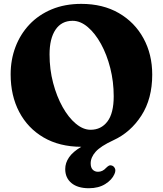

<svg xmlns="http://www.w3.org/2000/svg" viewBox="-20 -739 842 992"><path d="M400 -719Q511.5 -719 593.8 -671.5Q676 -624 721.2 -541.2Q766.5 -458.5 766.5 -353.5Q766.5 -228.5 710.5 -141.8Q654.5 -55 566 -14.5Q500 16 474.2 45Q448.5 74 448.5 105Q448.5 127 459.2 137.8Q470 148.5 486.5 148.5Q510 148.5 528 128.5Q535.5 121 542.2 117.2Q549 113.5 558 116.5Q567.5 119 573.5 130.5Q579.5 142 571 161Q558.5 190 524 211.8Q489.5 233.5 439 233.5Q381.5 233.5 349.2 206.8Q317 180 317 134.5Q317 102.5 336.8 73.8Q356.5 45 400 19.5Q287 19 205.2 -28.8Q123.5 -76.5 79.2 -160.8Q35 -245 35 -355Q35 -430.5 60 -496.5Q85 -562.5 132.2 -612.5Q179.5 -662.5 247.2 -690.8Q315 -719 400 -719ZM567.5 -241.5Q567.5 -317 549.8 -387Q532 -457 501.8 -512Q471.5 -567 433.5 -599.2Q395.5 -631.5 355 -631.5Q298 -631.5 267 -585.8Q236 -540 236 -458Q236 -380.5 254.5 -310.5Q273 -240.5 303.5 -186Q334 -131.5 371.8 -100Q409.5 -68.5 448 -68.5Q502.5 -68.5 535 -111.2Q567.5 -154 567.5 -241.5Z"/></svg>

Font: Fraunces 9pt SuperSoft
Style: Bold
Weight: 700
Version: Version 1.000;[b76b70a41]